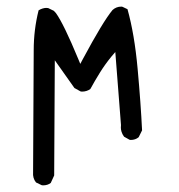

<svg xmlns="http://www.w3.org/2000/svg" viewBox="-20 -432 540 578"><path d="M109.4 126Q123.5 126 132.8 118.7L143.1 96.2L145 -250.5L204.1 -167L222.7 -156.7Q224.6 -156.2 226.6 -156.2Q241.2 -156.2 252 -164.1Q265.6 -189 280.8 -213.4Q295.9 -237.8 315.4 -261.7L327.1 -275.4L344.2 -55.7Q343.8 -52.2 343.8 -47.4Q343.8 -42.5 345.9 -35.2Q348.1 -27.8 353.5 -20.5L370.1 -11.2Q372.1 -10.7 373.5 -10.7Q387.7 -10.7 397.5 -19L407.7 -39.6Q403.8 -120.6 394.3 -225.1Q384.8 -329.6 363.8 -404.3L348.6 -411.6Q347.2 -412.1 345.2 -412.1Q330.1 -412.1 318.8 -401.9Q290 -367.2 229 -253.4L221.7 -239.7L215.8 -253.9Q171.9 -359.9 148.4 -392.6L142.1 -399.4L125 -407.7Q123 -408.2 118.9 -408.2Q114.7 -408.2 108.6 -406.5Q102.5 -404.8 96.2 -400.9Q81.5 -342.3 81.5 -281.2L79.6 86.4Q78.1 104.5 88.4 117.2L105.5 125.5Q107.4 126 109.4 126Z"/></svg>

Font: Bakudai
Style: ExtraLight
Weight: 200
Version: Version 1.48